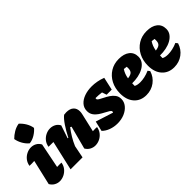

<svg xmlns="http://www.w3.org/2000/svg" viewBox="14 -1495 2210 2210"><g transform="rotate(-45 1119.0 -390.0)"><path d="M296 -129Q289 -86 264 -55Q239 -24 204 -7Q169 10 132 10Q98 10 67.5 -7Q37 -24 17 -58L88 -364Q47 -361 9 -363Q16 -406 40.5 -437Q65 -468 100 -485Q135 -502 171 -502Q206 -502 236.5 -485.5Q267 -469 286 -434L225 -129Q260 -131 296 -129ZM264 -794Q299 -763 323.5 -721.5Q348 -680 355 -635Q327 -601 284 -575Q241 -549 195 -544Q161 -571 136 -614.5Q111 -658 103 -705Q134 -737 176 -762Q218 -787 264 -794Z M315 0 398 -362Q373 -362 319 -363Q326 -407 351 -437.5Q376 -468 410.5 -484.5Q445 -501 481 -501Q516 -501 547 -485Q578 -469 597 -434L544 -277L553 -274Q592 -351 633 -411.5Q674 -472 707 -497Q727 -500 745 -500Q802 -500 833 -472.5Q864 -445 864 -395Q864 -374 858 -350L807 -129Q833 -130 846 -130.5Q859 -131 875 -129Q868 -86 843 -55Q818 -24 783.5 -7.5Q749 9 712 9Q678 9 647 -7.5Q616 -24 596 -58L670 -339Q663 -344 655 -347Q620 -301 591.5 -253.5Q563 -206 540 -152L510 0Z M880 -61 909 -184 1122 -116Q1127 -122 1127 -130Q1127 -143 1106.5 -156Q1086 -169 1055.5 -184.5Q1025 -200 994 -220.5Q963 -241 942.5 -270.5Q922 -300 922 -341Q922 -392 954 -428.5Q986 -465 1040.5 -484.5Q1095 -504 1161 -504Q1202 -504 1246 -496Q1290 -488 1334 -471L1299 -314H1216L1197 -370Q1150 -377 1098 -377Q1096 -372 1096 -365Q1096 -352 1117 -339.5Q1138 -327 1168.5 -312Q1199 -297 1229.5 -277Q1260 -257 1281 -228.5Q1302 -200 1302 -159Q1302 -112 1271 -73.5Q1240 -35 1188 -12.5Q1136 10 1071 10Q1015 10 964.5 -8.5Q914 -27 880 -61Z M1538 14Q1445 14 1390 -47.5Q1335 -109 1335 -214Q1335 -299 1369.5 -365Q1404 -431 1465 -469Q1526 -507 1605 -507Q1689 -507 1737 -469.5Q1785 -432 1785 -364Q1785 -322 1762 -290.5Q1739 -259 1700.5 -238Q1662 -217 1614.5 -207.5Q1567 -198 1517 -199Q1516 -182 1516 -163Q1516 -159 1516 -157Q1545 -141 1592 -141Q1625 -141 1664.5 -149.5Q1704 -158 1744 -176L1763 -151Q1740 -76 1679 -31Q1618 14 1538 14ZM1608 -356Q1608 -367 1607 -378Q1587 -382 1565 -383Q1549 -359 1539 -333Q1529 -307 1523 -273Q1571 -279 1589.5 -297.5Q1608 -316 1608 -356Z M1991 14Q1898 14 1843 -47.5Q1788 -109 1788 -214Q1788 -299 1822.5 -365Q1857 -431 1918 -469Q1979 -507 2058 -507Q2142 -507 2190 -469.5Q2238 -432 2238 -364Q2238 -322 2215 -290.5Q2192 -259 2153.5 -238Q2115 -217 2067.5 -207.5Q2020 -198 1970 -199Q1969 -182 1969 -163Q1969 -159 1969 -157Q1998 -141 2045 -141Q2078 -141 2117.5 -149.5Q2157 -158 2197 -176L2216 -151Q2193 -76 2132 -31Q2071 14 1991 14ZM2061 -356Q2061 -367 2060 -378Q2040 -382 2018 -383Q2002 -359 1992 -333Q1982 -307 1976 -273Q2024 -279 2042.5 -297.5Q2061 -316 2061 -356Z"/></g></svg>

Font: Piazzolla Black
Style: Italic
Weight: 900
Italic angle: -11.3°
Designer: Juan Pablo del Peral
Foundry: Huerta Tipografica
Version: Version 1.330